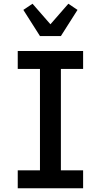

<svg xmlns="http://www.w3.org/2000/svg" viewBox="-20 -1008 540 1028"><path d="M75 0V-96H194V-639H75V-735H425V-639H306V-96H425V0ZM194 -815 105 -955 154 -988 250 -878 346 -988 395 -955 306 -815Z"/></svg>

Font: Iosevka Term
Style: Bold
Weight: 700
Monospace: yes
Designer: Belleve Invis
Foundry: Belleve Invis
Version: Version 30.0.1